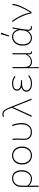

<svg xmlns="http://www.w3.org/2000/svg" viewBox="1903 -2717 994 4840"><g transform="rotate(-90 2400.0 -297.0)"><path d="M110 180V-257Q110 -334 139.5 -385.5Q169 -437 217.5 -463.5Q266 -490 322 -490Q426 -490 478 -423.5Q530 -357 530 -246Q530 -165 499.5 -107.5Q469 -50 420.5 -19Q372 12 318 12Q269 12 224 -4.5Q179 -21 138 -68Q139 -20 139.5 18Q140 56 140 94Q140 132 140 180ZM320 -16Q370 -16 410 -45.5Q450 -75 474 -127Q498 -179 498 -246Q498 -307 480 -356Q462 -405 423 -433.5Q384 -462 320 -462Q274 -462 233 -439Q192 -416 166 -368Q140 -320 140 -244V-102Q185 -46 231 -31Q277 -16 320 -16Z M900 12Q837 12 786 -17.5Q735 -47 704.5 -103Q674 -159 674 -238Q674 -318 704.5 -374.5Q735 -431 786 -460.5Q837 -490 900 -490Q963 -490 1014 -460.5Q1065 -431 1095.5 -374.5Q1126 -318 1126 -238Q1126 -159 1095.5 -103Q1065 -47 1014 -17.5Q963 12 900 12ZM900 -16Q957 -16 1001 -44Q1045 -72 1069.5 -122Q1094 -172 1094 -238Q1094 -304 1069.5 -354.5Q1045 -405 1001 -433.5Q957 -462 900 -462Q843 -462 799.5 -433.5Q756 -405 731 -354.5Q706 -304 706 -238Q706 -172 731 -122Q756 -72 799.5 -44Q843 -16 900 -16Z M1494 12Q1439 12 1393.5 -7Q1348 -26 1321 -69Q1294 -112 1294 -185Q1294 -229 1296 -273Q1298 -317 1298 -360Q1298 -389 1297.5 -415.5Q1297 -442 1292 -478H1322Q1327 -453 1327.5 -427.5Q1328 -402 1328 -372Q1328 -327 1325 -275.5Q1322 -224 1322 -186Q1322 -122 1346.5 -84.5Q1371 -47 1411 -31.5Q1451 -16 1496 -16Q1548 -16 1591 -41Q1634 -66 1660 -118Q1686 -170 1686 -250Q1686 -306 1676 -362.5Q1666 -419 1640 -480L1670 -490Q1694 -429 1706 -370Q1718 -311 1718 -249Q1718 -162 1687 -104Q1656 -46 1605 -17Q1554 12 1494 12Z M1906 6 1874 0 2104 -496 2092 -526Q2069 -590 2048 -629.5Q2027 -669 2002 -687.5Q1977 -706 1940 -706Q1922 -706 1908.5 -701Q1895 -696 1884 -690L1872 -718Q1884 -724 1902 -729Q1920 -734 1942 -734Q1988 -734 2017.5 -711.5Q2047 -689 2071 -644Q2095 -599 2122 -530L2334 0H2302L2120 -458H2116Z M2712 12Q2646 12 2600.5 -6Q2555 -24 2531.5 -55.5Q2508 -87 2508 -128Q2508 -164 2524 -189Q2540 -214 2564.5 -229.5Q2589 -245 2616 -252V-256Q2577 -272 2555.5 -301.5Q2534 -331 2534 -368Q2534 -408 2557.5 -435Q2581 -462 2623 -476Q2665 -490 2718 -490Q2774 -490 2819 -473.5Q2864 -457 2904 -425L2888 -402Q2848 -433 2806.5 -447.5Q2765 -462 2716 -462Q2651 -462 2608.5 -439Q2566 -416 2566 -366Q2566 -324 2606.5 -295Q2647 -266 2740 -266Q2754 -266 2765 -266.5Q2776 -267 2795 -268V-236Q2774 -238 2758.5 -238Q2743 -238 2726 -238Q2635 -238 2587.5 -209.5Q2540 -181 2540 -129Q2540 -77 2585.5 -46.5Q2631 -16 2716 -16Q2773 -16 2816.5 -30Q2860 -44 2908 -84L2925 -60Q2875 -20 2827 -4Q2779 12 2712 12Z M3100 180V-478H3130V-184Q3130 -106 3161 -61Q3192 -16 3262 -16Q3291 -16 3321.5 -24Q3352 -32 3384 -59.5Q3416 -87 3450 -144V-478H3480Q3480 -406 3479.5 -334Q3479 -262 3478.5 -190Q3478 -118 3478 -46Q3478 -31 3484.5 -23.5Q3491 -16 3500 -16Q3503 -16 3507 -16.5Q3511 -17 3518 -18L3524 8Q3518 9 3512 10.5Q3506 12 3498 12Q3468 12 3457 -10.5Q3446 -33 3450 -102H3448Q3411 -42 3364 -15Q3317 12 3266 12Q3221 12 3186 -3Q3151 -18 3126 -64Q3126 -4 3126 34Q3126 72 3127 104.5Q3128 137 3130 180Z M3866 12Q3780 12 3725 -47.5Q3670 -107 3670 -225Q3670 -310 3701.5 -369Q3733 -428 3784.5 -459Q3836 -490 3896 -490Q3932 -490 3968.5 -475.5Q4005 -461 4033.5 -428.5Q4062 -396 4074 -340H4076L4100 -478H4130Q4120 -426 4110 -370Q4100 -314 4091.5 -259.5Q4083 -205 4077.5 -156.5Q4072 -108 4072 -70Q4072 -46 4086.5 -31Q4101 -16 4120 -16Q4129 -16 4138.5 -18.5Q4148 -21 4155 -24L4162 2Q4155 5 4144 8.5Q4133 12 4118 12Q4082 12 4060 -16.5Q4038 -45 4048 -100H4046Q3972 12 3866 12ZM3868 -16Q3913 -16 3953.5 -41.5Q3994 -67 4021 -109.5Q4048 -152 4052 -202L4060 -298Q4048 -352 4028.5 -385Q4009 -418 3985.5 -434.5Q3962 -451 3938.5 -456.5Q3915 -462 3894 -462Q3845 -462 3801 -434Q3757 -406 3729.5 -353.5Q3702 -301 3702 -225Q3702 -131 3745.5 -73.5Q3789 -16 3868 -16ZM3924 -560 3900 -566 3958 -774 3996 -764Z M4485 0Q4464 -97 4430.5 -182Q4397 -267 4355 -341Q4313 -415 4265 -478L4293 -490Q4326 -447 4358.5 -394Q4391 -341 4419.5 -282Q4448 -223 4470 -160Q4492 -97 4505 -32H4509Q4548 -99 4588 -175Q4628 -251 4657 -328.5Q4686 -406 4693 -478H4725Q4714 -396 4684 -317Q4654 -238 4611.5 -159.5Q4569 -81 4519 0Z"/></g></svg>

Font: Source Code Pro ExtraLight
Style: Regular
Weight: 200
Monospace: yes
Designer: Paul D. Hunt, Teo Tuominen
Foundry: Adobe
Version: Version 1.026;hotconv 1.1.0;makeotfexe 2.6.0